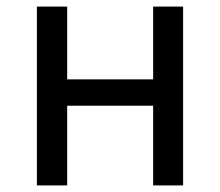

<svg xmlns="http://www.w3.org/2000/svg" viewBox="-20 -563 669 583"><path d="M92 0H184V-242H445V0H536V-543H445V-322H184V-543H92Z"/></svg>

Font: Noto Sans HK
Style: Regular
Weight: 400
Designer: Ryoko NISHIZUKA 西塚涼子 (kana, bopomofo & ideographs); Paul D. Hunt (Latin, Greek & Cyrillic); Sandoll Communications 산돌커뮤니
Foundry: Adobe
Version: Version 2.004;hotconv 1.0.118;makeotfexe 2.5.65603